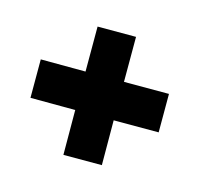

<svg xmlns="http://www.w3.org/2000/svg" viewBox="-106 -661 751 723"><g transform="rotate(-30 269.5 -300.0)"><path d="M40 -176 163 -300 40 -424 146 -530 269 -406 393 -530 499 -424 375 -300 499 -176 393 -70 269 -194 146 -70Z"/></g></svg>

Font: Urbanist
Style: Regular
Weight: 400
Designer: Corey Hu
Foundry: Corey Hu
Version: Version 1.2; befe77262ef67d88f1d94aa3d2e49ef1327b4483